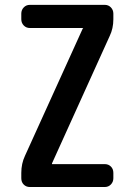

<svg xmlns="http://www.w3.org/2000/svg" viewBox="-20 -750 540 770"><path d="M99.6 0Q85 0 75.2 -9.8Q65.4 -19.5 65.4 -35.2V-56.6Q65.4 -93.8 80.1 -125L311.5 -634.8Q311.5 -634.8 311.5 -635.7H313.5Q313.5 -637.7 311.5 -637.7H99.6Q85 -637.7 75.2 -647.9Q65.4 -658.2 65.4 -672.9V-695.3Q65.4 -710 75.2 -720.2Q85 -730.5 99.6 -730.5H400.4Q415 -730.5 424.8 -720.2Q434.6 -710 434.6 -695.3V-672.9Q434.6 -635.7 419.9 -605.5L188.5 -94.7V-93.8V-91.8H400.4Q415 -91.8 424.8 -82Q434.6 -72.3 434.6 -56.6V-35.2Q434.6 -20.5 424.8 -10.3Q415 0 400.4 0Z"/></svg>

Font: Rounded-L Mgen+ 1m medium
Style: Regular
Weight: 500
Designer: [Source Han Sans]
Ryoko NISHIZUKA  (kana & ideographs); Paul D. Hunt (Latin, Greek & Cyrillic); Wenlong ZHANG  (bopomofo
Version: Version 1.059.20150602